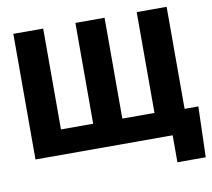

<svg xmlns="http://www.w3.org/2000/svg" viewBox="-92 -834 1211 1095"><g transform="rotate(-10 513.5 -286.0)"><path d="M53.7 -727.5H226.6V-143.6H413.1V-727.5H582V-143.6H768.1V-727.5H941.4V0H53.7ZM848.1 156.2V0H803.7V-136.7H1021L1012.2 156.2Z"/></g></svg>

Font: Inter 20pt ExtraBold
Style: Regular
Weight: 800
Version: Version 4.001;git-66647c0bb